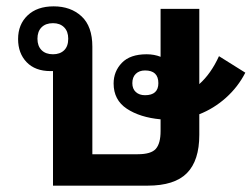

<svg xmlns="http://www.w3.org/2000/svg" viewBox="-20 -585 793 605"><path d="M149 -565Q203 -565 237 -533.5Q271 -502 271 -438V-99H414Q456 -99 471 -116Q486 -133 486 -172V-209Q421 -215 379.5 -242.5Q338 -270 338 -322Q338 -360 364 -387Q390 -414 442 -414Q466 -414 486 -406V-557H608V-320Q645 -353 670 -408L753 -356Q730 -311 692 -277Q654 -243 608 -225V-160Q608 -79 569 -39.5Q530 0 445 0H147V-361Q143 -361 139 -361Q91 -361 64 -389Q37 -417 37 -462Q37 -508 67 -536.5Q97 -565 149 -565ZM147 -414Q169 -414 182 -426.5Q195 -439 195 -463Q195 -486 182 -499Q169 -512 147 -512Q124 -512 111 -499Q98 -486 98 -463Q98 -440 111 -427Q124 -414 147 -414ZM437 -285Q479 -285 479 -323Q479 -363 437 -363Q419 -363 408 -352.5Q397 -342 397 -323Q397 -305 408 -295Q419 -285 437 -285Z"/></svg>

Font: Noto Sans Thai Looped SemiBold
Style: Regular
Weight: 600
Designer: Sasikarn Vongin, Ben Mitchell
Foundry: The Fontpad Ltd
Version: Version 1.001; ttfautohint (v1.8.4.7-5d5b)